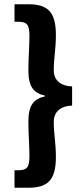

<svg xmlns="http://www.w3.org/2000/svg" viewBox="-20 -728 389 900"><path d="M48 152H113C203 152 242 117 242 8C242 -62 232 -96 232 -159C232 -194 254 -231 318 -233V-323C254 -325 232 -362 232 -396C232 -460 242 -494 242 -564C242 -673 203 -708 113 -708H48V-626H66C106 -626 118 -613 118 -559C118 -506 113 -458 113 -398C113 -321 138 -292 190 -280V-276C138 -264 113 -235 113 -158C113 -98 118 -50 118 3C118 57 106 70 66 70H48Z"/></svg>

Font: DAIFUKU Sans
Style: Bold
Weight: 700
Designer: Original font ‘Source Han Sans JP’ : Paul D. Hunt
Foundry: Daifuku
Version: Version 1.000